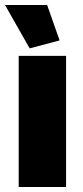

<svg xmlns="http://www.w3.org/2000/svg" viewBox="-27 -750 333 770"><path d="M-7 -730H162L212 -588L92 -556ZM48 0V-526H238V0Z"/></svg>

Font: Raleway-v4020 Black
Style: Regular
Weight: 900
Designer: Matt McInerney, Pablo Impallari, Rodrigo Fuenzalida
Foundry: Matt McInerney, Pablo Impallari, Rodrigo Fuenzalida
Version: Version 4.020;PS 004.020;hotconv 1.0.88;makeotf.lib2.5.64775